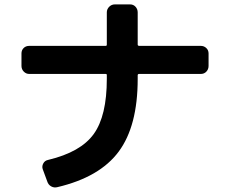

<svg xmlns="http://www.w3.org/2000/svg" viewBox="-20 -807 1040 868"><path d="M112.3 -472.7Q97.7 -472.7 87.4 -483.4Q77.1 -494.1 77.1 -508.8V-565.4Q77.1 -580.1 86.9 -589.8Q96.7 -599.6 112.3 -599.6H458Q462.9 -599.6 462.9 -605.5V-751Q462.9 -765.6 473.6 -776.4Q484.4 -787.1 499 -787.1H568.4Q583 -787.1 592.8 -776.4Q602.5 -765.6 602.5 -751V-605.5Q602.5 -600.6 608.4 -599.6H887.7Q902.3 -599.6 912.6 -589.8Q922.9 -580.1 922.9 -565.4V-508.8Q922.9 -494.1 913.1 -483.4Q903.3 -472.7 887.7 -472.7H608.4Q603.5 -472.7 602.5 -467.8V-450.2Q602.5 -237.3 516.6 -121.6Q430.7 -5.9 239.3 39.1Q224.6 43 211.4 35.6Q198.2 28.3 193.4 12.7L172.9 -43Q168.9 -55.7 175.8 -68.4Q182.6 -81.1 197.3 -84Q344.7 -119.1 403.8 -201.2Q462.9 -283.2 462.9 -450.2V-467.8Q462.9 -472.7 458 -472.7Z"/></svg>

Font: Rounded-L Mgen+ 1mn bold
Style: Bold
Weight: 700
Designer: [Source Han Sans]
Ryoko NISHIZUKA  (kana & ideographs); Paul D. Hunt (Latin, Greek & Cyrillic); Wenlong ZHANG  (bopomofo
Version: Version 1.059.20150602